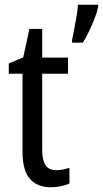

<svg xmlns="http://www.w3.org/2000/svg" viewBox="-20 -780 434 810"><path d="M217 -62Q231 -62 246 -65Q261 -68 273 -72V-6Q258 1 237.5 5.5Q217 10 194 10Q138 10 106.5 -25Q75 -60 75 -140V-469H17V-512L78 -538L104 -658H158V-537H267V-469H158V-148Q158 -105 172 -83.5Q186 -62 217 -62ZM394 -750Q390 -730 379 -702Q368 -674 355 -646.5Q342 -619 329 -600H284V-611Q287 -625 292.5 -653.5Q298 -682 303 -712Q308 -742 309 -760H394Z"/></svg>

Font: Noto Sans Tamil Condensed
Style: Regular
Weight: 400
Width: 3
Designer: Jelle Bosma - Monotype Design Team
Foundry: Monotype Imaging Inc.
Version: Version 2.004; ttfautohint (v1.8.4.7-5d5b)